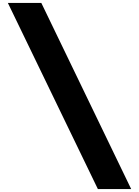

<svg xmlns="http://www.w3.org/2000/svg" viewBox="-20 -1300 957 1320"><path d="M653 0H882L264 -1280H34Z"/></svg>

Font: Hussar Dziwak
Style: Regular
Weight: 400
Version: Version 1.022